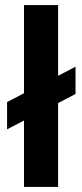

<svg xmlns="http://www.w3.org/2000/svg" viewBox="-20 -740 326 760"><path d="M8 -336 75 -371V-720H210V-440L279 -476V-368L210 -332V0H75V-263L8 -228Z"/></svg>

Font: Oak Sans
Style: Bold
Weight: 700
Designer: Erik Kennedy, Walven
Foundry: Erik Kennedy, Walven
Version: Version 1.000